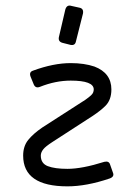

<svg xmlns="http://www.w3.org/2000/svg" viewBox="-20 -660 478 680"><path d="M188.5 -528.3 211.4 -626.5Q216.8 -644 232.4 -639.2L261.2 -632.8Q276.9 -629.9 273.9 -612.3L249 -513.7Q246.1 -498 230 -501L201.2 -508.3Q185.5 -512.7 188.5 -528.3ZM309.1 -250 165 -156.7Q141.1 -141.1 133.8 -131.8Q124.5 -120.6 124.5 -108.9Q124.5 -81.1 149.4 -71.5Q174.3 -62 218.8 -62Q270.5 -62 349.6 -86.9Q366.2 -90.8 370.1 -76.7L379.9 -48.8Q386.2 -34.2 368.2 -27.8Q286.1 0 218.8 0Q62 0 62 -108.9Q62 -142.1 79.8 -164.3Q97.7 -186.5 129.9 -208.5L274.9 -301.8Q275.9 -301.8 283.7 -307.6Q291.5 -313.5 294.2 -315.4Q296.9 -317.4 302.5 -322.5Q308.1 -327.6 310.1 -333Q312 -338.4 312 -343.3Q312 -374.5 230.5 -374.5Q176.8 -374.5 121.6 -352.5Q106 -346.2 99.6 -360.8L88.4 -388.2Q82 -404.8 96.7 -409.7Q169.4 -436.5 230.5 -436.5Q278.3 -436.5 314.5 -424.3Q374.5 -401.4 374.5 -343.3Q374.5 -306.2 353.5 -285.2Q336.9 -268.6 309.1 -250Z"/></svg>

Font: GOSTRUS
Style: type_B
Weight: 400
Designer: Юрий и Татьяна Кривогуз
Version: Version 02.00